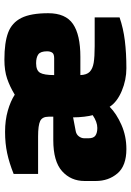

<svg xmlns="http://www.w3.org/2000/svg" viewBox="119 -707 594 872"><g transform="rotate(-90 416.0 -271.0)"><path d="M30 -133V-184Q30 -246 74.5 -286Q119 -326 216 -326H322V-347Q322 -376 302.5 -385.5Q283 -395 232 -395H62V-506Q112 -526 156.5 -535.5Q201 -545 253 -545Q306 -545 349.5 -532.5Q393 -520 422 -501Q458 -523 494.5 -535.5Q531 -548 581 -548Q659 -548 704 -531Q749 -514 770.5 -471Q792 -428 792 -349Q792 -270 743 -236.5Q694 -203 594 -203H511Q512 -174 526 -160.5Q540 -147 567 -142.5Q594 -138 642 -138H773V-25Q724 -8 667.5 -1Q611 6 542 6Q489 6 439 -15Q389 -36 367 -70Q336 -39 285 -16.5Q234 6 175 6Q99 6 64.5 -34.5Q30 -75 30 -133ZM588 -322Q607 -322 613 -331Q619 -340 619 -354Q619 -384 605 -394Q591 -404 565 -404Q532 -404 521.5 -386Q511 -368 511 -322ZM329 -147Q325 -161 322 -185.5Q319 -210 319 -236L256 -224Q241 -221 232.5 -209.5Q224 -198 224 -185V-166Q224 -143 236.5 -134.5Q249 -126 271 -126Q298 -126 329 -147Z"/></g></svg>

Font: Exo Black
Style: Regular
Weight: 900
Designer: Natanael Gama
Foundry: Natanael Gama
Version: Version 1.500; ttfautohint (v1.6)